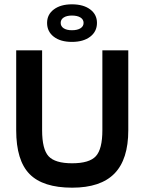

<svg xmlns="http://www.w3.org/2000/svg" viewBox="-20 -860 669 889"><path d="M454 -257V-627H574V-257Q574 -122 510 -56.5Q446 9 314 9Q179 9 117 -54Q55 -117 55 -257V-627H175V-257Q175 -169 205 -136.5Q235 -104 314 -104Q394 -104 424 -137Q454 -170 454 -257ZM429 -754Q429 -714 397.5 -690Q366 -666 313 -666Q260 -666 229 -690Q198 -714 198 -754Q198 -793 229.5 -816.5Q261 -840 313 -840Q366 -840 397.5 -816.5Q429 -793 429 -754ZM261 -754Q261 -738 275 -729Q289 -720 313 -720Q338 -720 352.5 -729Q367 -738 367 -754Q367 -770 352.5 -779Q338 -788 313 -788Q289 -788 275 -779Q261 -770 261 -754Z"/></svg>

Font: Blinker SemiBold
Style: Regular
Weight: 600
Designer: Juergen Huber
Foundry: supertype
Version: Version 1.015;PS 1.15;hotconv 1.0.88;makeotf.lib2.5.647800